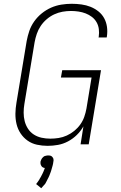

<svg xmlns="http://www.w3.org/2000/svg" viewBox="-20 -763 640 1015"><path d="M232 8Q203 8 175.5 2Q148 -4 126 -19.5Q104 -35 89 -57.5Q74 -80 67.5 -107Q61 -134 61.5 -162.5Q62 -191 67 -220L121 -546Q126 -573 135 -599.5Q144 -626 161 -650Q178 -674 201 -692.5Q224 -711 250 -722.5Q276 -734 304 -738.5Q332 -743 359 -743Q385 -743 410.5 -739.5Q436 -736 458.5 -727Q481 -718 500 -703Q519 -688 530.5 -667Q542 -646 545.5 -621Q549 -596 545 -570L544 -565H501L502 -569Q505 -589 502.5 -609Q500 -629 490.5 -645.5Q481 -662 466 -673.5Q451 -685 433 -692Q415 -699 395 -702Q375 -705 355 -705Q333 -705 310.5 -701Q288 -697 266.5 -687Q245 -677 226.5 -661Q208 -645 195 -625.5Q182 -606 174.5 -584Q167 -562 163 -540L109 -214Q105 -191 105 -167.5Q105 -144 110.5 -122.5Q116 -101 128 -82.5Q140 -64 158.5 -52Q177 -40 199.5 -35Q222 -30 246 -30Q268 -30 290 -33.5Q312 -37 333 -46.5Q354 -56 372.5 -71Q391 -86 404.5 -105Q418 -124 425.5 -145.5Q433 -167 437 -189L464 -353H302L309 -392H514L449 0H406L421 -95Q407 -70 386 -49.5Q365 -29 339.5 -15.5Q314 -2 286.5 3Q259 8 232 8ZM198 232 171 210Q173 207 175.5 204Q178 201 180 198L188 186Q189 183 191 180Q193 177 194.5 174.5Q196 172 197.5 169Q199 166 200.5 163Q202 160 204 156.5Q206 153 207 150Q208 147 210 143.5Q212 140 212 138L213 136L217 125Q214 125 211.5 124Q209 123 207 122Q205 121 203 119.5Q201 118 199.5 115.5Q198 113 197 111Q196 109 195 106.5Q194 104 194 100.5Q194 97 194 96V92Q195 89 196 86Q197 83 198.5 80Q200 77 202 74Q204 71 206.5 69Q209 67 211 65Q213 63 216.5 62Q220 61 224 60Q228 59 230 59H234Q237 59 240 59Q243 59 246.5 60Q250 61 252 62.5Q254 64 256 66Q258 68 259.5 70.5Q261 73 262 75.5Q263 78 263 82Q263 86 263 87L262 92Q262 97 260.5 102.5Q259 108 258 113Q257 118 255 123.5Q253 129 252 134Q251 139 249 144Q247 149 245 154.5Q243 160 241 165Q239 170 236.5 175Q234 180 231 185.5Q228 191 226 195.5Q224 200 220.5 206Q217 212 214 214Z"/></svg>

Font: Iosevka Aile XLt Obl
Style: Regular
Weight: 200
Italic angle: -9°
Designer: Belleve Invis
Foundry: Belleve Invis
Version: Version 31.1.0; ttfautohint (v1.8.4)